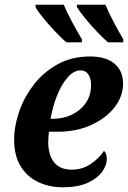

<svg xmlns="http://www.w3.org/2000/svg" viewBox="-20 -786 544 816"><path d="M247 10Q190 10 143 -12Q96 -34 68 -79Q40 -124 40 -193Q40 -249 61 -310.5Q82 -372 123 -425.5Q164 -479 224.5 -512.5Q285 -546 363 -546Q430 -546 466.5 -515.5Q503 -485 503 -431Q503 -376 466.5 -329.5Q430 -283 367 -254.5Q304 -226 223 -226H188Q187 -216 186 -205Q185 -194 185 -183Q185 -127 210 -96Q235 -65 285 -65Q331 -65 367 -90Q403 -115 422 -145Q434 -134 434 -109Q434 -84 414 -56Q394 -28 352.5 -9Q311 10 247 10ZM203 -281Q249 -281 286 -299Q323 -317 345 -349Q367 -381 367 -424Q367 -454 355 -470.5Q343 -487 323 -487Q293 -487 266.5 -456Q240 -425 221.5 -377.5Q203 -330 195 -281ZM439 -606Q418 -624 391 -652.5Q364 -681 340.5 -710Q317 -739 307 -756V-766H428Q442 -732 463.5 -691.5Q485 -651 504 -619V-606ZM262 -606Q241 -624 214 -652.5Q187 -681 163.5 -710Q140 -739 131 -756V-766H251Q265 -732 287 -691.5Q309 -651 328 -619V-606Z"/></svg>

Font: Noto Serif SemiCondensed
Style: Bold Italic
Weight: 700
Width: 4
Italic angle: -12°
Designer: Monotype Design Team
Foundry: Monotype Imaging Inc.
Version: Version 2.014